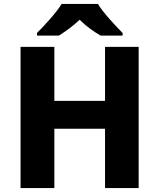

<svg xmlns="http://www.w3.org/2000/svg" viewBox="-20 -951 805 971"><path d="M292 -931.2C264.2 -885.7 203.6 -820.8 167 -784.2V-771H277.8C314.5 -793.9 347.2 -817.9 382.8 -851.1C416 -817.9 454.1 -791 488.8 -771H600.1V-784.2C565.9 -818.4 502 -886.2 475.1 -931.2ZM681.2 -713.9H511.2V-440.9H254.9V-713.9H84V0H254.9V-299.8H511.2V0H681.2Z"/></svg>

Font: Noto Reveo Sans
Style: Regular
Weight: 800
Designer: Monotype Design Team
Foundry: Monotype Imaging Inc.
Version: Version 2.007